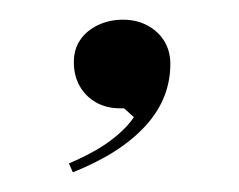

<svg xmlns="http://www.w3.org/2000/svg" viewBox="-20 -95 243 195"><path d="M54 80 50 71Q64 65 76.5 58Q89 51 99.5 42Q110 33 116 24L106 15H102Q88 15 77.5 9Q67 3 61 -7.5Q55 -18 55 -32Q55 -45 61.5 -54.5Q68 -64 79.5 -69.5Q91 -75 105 -75Q119 -75 130 -69Q141 -63 147 -53Q153 -43 153 -30Q153 -13 147 2.5Q141 18 128.5 32Q116 46 97.5 58Q79 70 54 80Z"/></svg>

Font: Kalnia Thin
Style: Regular
Weight: 100
Version: Version 1.105